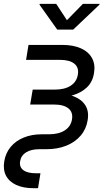

<svg xmlns="http://www.w3.org/2000/svg" viewBox="-34 -781 576 1005"><path d="M142.6 204.1Q87.9 204.1 50.8 187Q13.7 169.9 -2.7 138.2Q-19 106.4 -11.7 63Q-4.4 19.5 22 -12.2Q48.3 -43.9 90.1 -61Q131.8 -78.1 185.1 -78.1H221.2Q273.4 -78.1 304.9 -98.4Q336.4 -118.7 342.8 -155.8Q349.1 -193.4 324.2 -213.6Q299.3 -233.9 247.1 -233.9H124L137.2 -312H252.4Q304.7 -312 335.9 -332.3Q367.2 -352.5 373.5 -390.1Q379.9 -427.7 355 -447.8Q330.1 -467.8 278.3 -467.8H102.5L115.2 -545.9H291Q350.1 -545.9 389.9 -527.8Q429.7 -509.8 447.8 -476.6Q465.8 -443.4 458 -397.9Q450.7 -352.1 420.7 -323.5Q390.6 -294.9 345.2 -282Q299.8 -269 245.1 -269H129.9L133.8 -292.5H256.8Q311.5 -292.5 352.3 -276.6Q393.1 -260.7 412.8 -229.5Q432.6 -198.2 424.8 -151.9Q417.5 -105.5 388.4 -71.3Q359.4 -37.1 313.5 -18.6Q267.6 0 208.5 0H172.4Q128.9 0 102.5 16.4Q76.2 32.7 71.3 63Q66.4 93.3 88.1 109.6Q109.9 126 155.3 126H177.7L165 204.1ZM260.3 -760.7 316.4 -675.3 399.9 -760.7H487.3L486.3 -756.3L349.1 -626H265.6L172.9 -756.3L173.8 -760.7Z"/></svg>

Font: Adwaita Sans
Style: Italic
Weight: 400
Italic angle: -9.39999°
Designer: Rasmus Andersson
Foundry: rsms
Version: Version 4.001;git-9221beed3